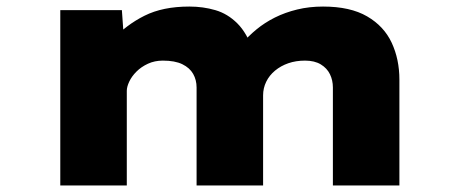

<svg xmlns="http://www.w3.org/2000/svg" viewBox="-20 -566 1396 586"><path d="M164 0V-535H352L360 -422L322 -445Q344 -467 368.5 -485.5Q393 -504 421 -518Q449 -532 483 -539Q517 -546 558 -546Q600 -546 637.5 -535Q675 -524 704.5 -494.5Q734 -465 752 -412L707 -416L716 -430Q737 -455 762.5 -476Q788 -497 819 -512.5Q850 -528 887 -537Q924 -546 966 -546Q1049 -546 1100.5 -516Q1152 -486 1175.5 -435.5Q1199 -385 1199 -323V0H996V-299Q996 -321 987 -339.5Q978 -358 959 -369.5Q940 -381 911 -381Q883 -381 860 -373Q837 -365 819.5 -350.5Q802 -336 792.5 -316.5Q783 -297 783 -275V0H580V-299Q580 -322 569.5 -340.5Q559 -359 536.5 -370Q514 -381 477 -381Q452 -381 431.5 -371.5Q411 -362 396.5 -347.5Q382 -333 374.5 -317Q367 -301 367 -289V0Z"/></svg>

Font: Lexend Peta Black
Style: Regular
Weight: 900
Version: Version 1.007